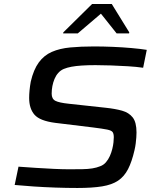

<svg xmlns="http://www.w3.org/2000/svg" viewBox="-20 -927 776 955"><path d="M365 8Q312 8 255.5 6Q199 4 147 0.5Q95 -3 53 -7L72 -98Q113 -95 159 -92Q205 -89 248.5 -87Q292 -85 323 -85Q362 -85 390 -85.5Q418 -86 439.5 -89.5Q461 -93 478 -100Q495 -106 507 -120Q519 -134 526.5 -151Q534 -168 538.5 -186Q543 -204 544.5 -219.5Q546 -235 546 -244Q546 -261 540.5 -269.5Q535 -278 513 -282.5Q491 -287 443 -293L254 -316Q178 -326 151.5 -356.5Q125 -387 125 -440Q125 -457 127 -478Q129 -499 133 -521Q147 -581 173 -616.5Q199 -652 238 -669Q277 -686 329.5 -691Q382 -696 447 -696Q492 -696 540.5 -694Q589 -692 634 -688Q679 -684 710 -679L692 -590Q658 -595 616 -597.5Q574 -600 532.5 -601.5Q491 -603 455 -603Q416 -603 386.5 -601Q357 -599 335.5 -595Q314 -591 297 -584Q281 -577 269.5 -564Q258 -551 251 -534Q244 -517 240.5 -498.5Q237 -480 237 -461Q237 -435 255.5 -425.5Q274 -416 322 -411L506 -391Q553 -386 587 -376.5Q621 -367 640 -343Q659 -319 659 -268Q659 -257 658 -243Q657 -229 655 -213Q653 -197 649 -180Q636 -123 617 -86Q598 -49 567.5 -28.5Q537 -8 488 0Q439 8 365 8ZM294 -761 295 -766 438 -907H536L623 -766L622 -761H560L482 -859L367 -761Z"/></svg>

Font: Saira Expanded Medium
Style: Italic
Weight: 500
Width: 7
Italic angle: -12°
Designer: Hector Gatti with collaboration of the Omnibus-Type team
Foundry: Omnibus-Type
Version: Version 1.101